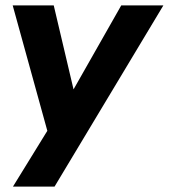

<svg xmlns="http://www.w3.org/2000/svg" viewBox="-20 -511 625 711"><path d="M28 180 174 -57 164 5 27 -491H179L262 -139H229L429 -491H585L182 180Z"/></svg>

Font: Nunito Sans 12pt ExtraLight 12pt ExtraBold
Style: Italic
Weight: 800
Italic angle: -9°
Version: Version 3.101;gftools[0.9.27]